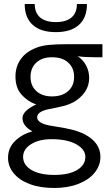

<svg xmlns="http://www.w3.org/2000/svg" viewBox="-20 -692 540 956"><path d="M236 1Q174 1 134.5 26Q95 51 95 89Q95 130 137 154.5Q179 179 250 179Q323 179 364 154.5Q405 130 405 89Q405 52 360 26.5Q315 1 236 1ZM349 -309Q349 -354 319.5 -380.5Q290 -407 239 -407Q190 -407 161 -380.5Q132 -354 132 -309Q132 -265 161 -238.5Q190 -212 239 -212Q290 -212 319.5 -238.5Q349 -265 349 -309ZM490 -472V-407H450Q400 -407 367 -412Q394 -394 409 -365.5Q424 -337 424 -304Q424 -265 403 -234.5Q382 -204 349 -185Q323 -171 297.5 -164.5Q272 -158 225 -149Q165 -137 165 -108Q165 -75 245 -64Q299 -56 336 -47Q373 -38 402 -23Q480 18 480 89Q480 132 451.5 167.5Q423 203 370.5 223.5Q318 244 250 244Q180 244 128 224.5Q76 205 48 170.5Q20 136 20 94Q20 44 55 10Q90 -24 141 -38Q92 -65 92 -104Q92 -140 160 -172Q119 -186 88 -220Q57 -254 57 -311Q57 -360 83 -397Q109 -434 160 -454Q188 -465 224.5 -468.5Q261 -472 320 -472ZM258 -532Q183 -532 143 -568Q103 -604 103 -672H153Q153 -628 180 -605Q207 -582 258 -582Q309 -582 336 -605Q363 -628 363 -672H413Q413 -604 373 -568Q333 -532 258 -532Z"/></svg>

Font: Madhuban Light
Style: Regular
Weight: 300
Designer: jaikishan Patel
Foundry: MagicType
Version: Version 1.000